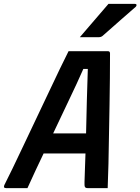

<svg xmlns="http://www.w3.org/2000/svg" viewBox="-51 -966 721 986"><path d="M90 0H-20Q-35 0 -29 -15Q-12 -48 13.5 -101Q39 -154 70 -219.5Q101 -285 134 -354.5Q167 -424 198.5 -490.5Q230 -557 256.5 -612.5Q283 -668 301 -703H504Q514 -703 514 -691Q514 -570 511.5 -427Q509 -284 506 -125Q505 -95 504 -63.5Q503 -32 502 0H399Q389 0 385.5 -5.5Q382 -11 383 -32Q384 -70 385.5 -106.5Q387 -143 388 -178H173Q153 -136 132 -91.5Q111 -47 90 0ZM377 -612Q344 -537 304.5 -455Q265 -373 222 -281H391Q393 -368 395 -449Q397 -530 400 -612ZM506 -946H643Q649 -946 650 -941Q651 -936 646 -931Q622 -910 603.5 -894Q585 -878 568 -863Q551 -848 529 -828.5Q507 -809 475 -781Q467 -775 456 -775H359Q397 -820 432 -860Q467 -900 506 -946Z"/></svg>

Font: Recursive Mn Lnr St SmB
Style: Italic
Weight: 600
Italic angle: -15°
Monospace: yes
Version: Version 1.079;hotconv 1.0.112;makeotfexe 2.5.65598; ttfautoh